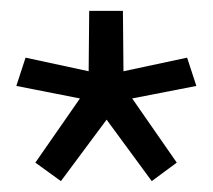

<svg xmlns="http://www.w3.org/2000/svg" viewBox="-20 -792 391 353"><path d="M206 -772H144L143 -661L27 -686L10 -634L127 -611L45 -493L92 -459L176 -572L259 -459L305 -493L223 -611L341 -634L324 -686L207 -661Z"/></svg>

Font: Catamaran
Style: Regular
Weight: 400
Designer: Pria Ravichandran
Version: Version 2.000